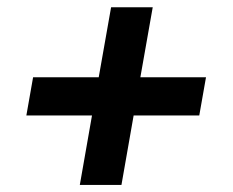

<svg xmlns="http://www.w3.org/2000/svg" viewBox="-20 -539 640 528"><path d="M233 -221.5H52.5L71 -326.5H251.5L285.5 -519H400L366 -326.5H546.5L528 -221.5H347.5L314 -30.5H199.5Z"/></svg>

Font: JuliaMono MediumItalic
Style: Regular
Weight: 500
Italic angle: -9°
Monospace: yes
Designer: cormullion
Foundry: corm
Version: Version 0.049; ttfautohint (v1.8.4)